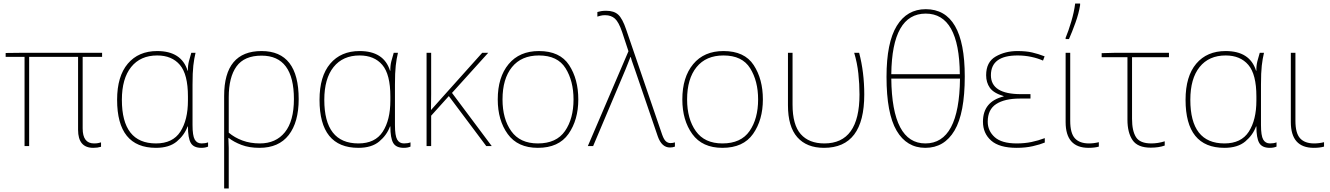

<svg xmlns="http://www.w3.org/2000/svg" viewBox="-20 -827 7532 1087"><path d="M512 -15Q448 -15 448 -100V-505H558V-528H98L12 -527V-505H119V0H145V-505H422V-92Q422 10 508 10Q532 10 552 4V-21Q545 -19 536 -17Q527 -15 512 -15Z M863 10Q938 10 981 -26Q1024 -62 1042 -111H1044Q1044 -46 1060 -18Q1076 10 1120 10Q1142 10 1158 3V-21Q1142 -15 1121 -15Q1095 -15 1082.5 -37Q1070 -59 1070 -119V-348Q1070 -416 1074.5 -455.5Q1079 -495 1087 -528H1063Q1056 -506 1049.5 -480Q1043 -454 1044 -427H1042Q1007 -538 870 -538Q764 -538 703.5 -466.5Q643 -395 643 -262Q643 10 863 10ZM863 -15Q670 -15 670 -262Q670 -382 722.5 -447.5Q775 -513 870 -513Q953 -513 998.5 -459.5Q1044 -406 1044 -281V-258Q1044 -148 1001 -81.5Q958 -15 863 -15Z M1461 -512Q1644 -512 1644 -266Q1644 -142 1593 -78.5Q1542 -15 1451 -15Q1397 -15 1352.5 -31.5Q1308 -48 1275 -76V-276Q1275 -390 1319 -451Q1363 -512 1461 -512ZM1671 -266Q1671 -538 1461 -538Q1249 -538 1249 -284V240H1275V63Q1275 34 1275 10.5Q1275 -13 1273 -46H1275Q1304 -23 1347.5 -6.5Q1391 10 1449 10Q1558 10 1614.5 -62.5Q1671 -135 1671 -266Z M2009 10Q2084 10 2127 -26Q2170 -62 2188 -111H2190Q2190 -46 2206 -18Q2222 10 2266 10Q2288 10 2304 3V-21Q2288 -15 2267 -15Q2241 -15 2228.5 -37Q2216 -59 2216 -119V-348Q2216 -416 2220.5 -455.5Q2225 -495 2233 -528H2209Q2202 -506 2195.5 -480Q2189 -454 2190 -427H2188Q2153 -538 2016 -538Q1910 -538 1849.5 -466.5Q1789 -395 1789 -262Q1789 10 2009 10ZM2009 -15Q1816 -15 1816 -262Q1816 -382 1868.5 -447.5Q1921 -513 2016 -513Q2099 -513 2144.5 -459.5Q2190 -406 2190 -281V-258Q2190 -148 2147 -81.5Q2104 -15 2009 -15Z M2421 -172 2521 -283 2733 0H2764L2539 -301L2744 -528H2710L2477 -268Q2461 -250 2449 -236.5Q2437 -223 2420 -204Q2421 -251 2421 -294Q2421 -337 2421 -385V-528H2395V0H2421Z M3254 -264Q3254 -379 3202 -458.5Q3150 -538 3031 -538Q2921 -538 2859.5 -464Q2798 -390 2798 -264Q2798 -146 2854.5 -68Q2911 10 3025 10Q3143 10 3198.5 -69Q3254 -148 3254 -264ZM2825 -264Q2825 -381 2878.5 -447Q2932 -513 3031 -513Q3137 -513 3182 -440.5Q3227 -368 3227 -264Q3227 -155 3178.5 -85Q3130 -15 3025 -15Q2924 -15 2874.5 -84.5Q2825 -154 2825 -264Z M3308 0H3338L3521 -433Q3528 -450 3535 -468Q3542 -486 3549 -504H3551Q3556 -485 3562.5 -467.5Q3569 -450 3577 -426L3704 -55Q3726 8 3773 8Q3789 8 3801 3V-21Q3789 -17 3776 -17Q3762 -17 3750.5 -26.5Q3739 -36 3729 -64L3525 -660Q3504 -722 3480 -744Q3456 -766 3412 -766Q3395 -766 3383.5 -764Q3372 -762 3362 -759V-733Q3371 -736 3381.5 -738.5Q3392 -741 3406 -741Q3440 -741 3461.5 -721.5Q3483 -702 3502 -646L3538 -537Z M4299 -264Q4299 -379 4247 -458.5Q4195 -538 4076 -538Q3966 -538 3904.5 -464Q3843 -390 3843 -264Q3843 -146 3899.5 -68Q3956 10 4070 10Q4188 10 4243.5 -69Q4299 -148 4299 -264ZM3870 -264Q3870 -381 3923.5 -447Q3977 -513 4076 -513Q4182 -513 4227 -440.5Q4272 -368 4272 -264Q4272 -155 4223.5 -85Q4175 -15 4070 -15Q3969 -15 3919.5 -84.5Q3870 -154 3870 -264Z M4645 10Q4873 10 4873 -292Q4873 -418 4844 -528H4816Q4833 -471 4839.5 -411Q4846 -351 4846 -292Q4846 -15 4647 -15Q4560 -15 4513.5 -67.5Q4467 -120 4467 -235V-528H4441V-231Q4441 -110 4494 -50Q4547 10 4645 10Z M5442 -394Q5442 -775 5221 -775Q5115 -775 5057 -680.5Q4999 -586 4999 -392Q4999 -185 5056 -87.5Q5113 10 5219 10Q5326 10 5384 -88Q5442 -186 5442 -394ZM5221 -750Q5411 -750 5414 -407H5026Q5030 -750 5221 -750ZM5219 -15Q5030 -15 5026 -382H5415Q5411 -15 5219 -15Z M5814 -294H5760Q5590 -294 5590 -401Q5590 -513 5741 -513Q5781 -513 5818.5 -505Q5856 -497 5885 -484L5894 -508Q5858 -522 5823.5 -530Q5789 -538 5740 -538Q5671 -538 5617 -507Q5563 -476 5563 -401Q5563 -360 5584 -330Q5605 -300 5662 -283V-281Q5545 -252 5545 -138Q5545 -72 5591.5 -31Q5638 10 5736 10Q5786 10 5827.5 0.5Q5869 -9 5895 -20V-45Q5858 -31 5819.5 -23Q5781 -15 5736 -15Q5651 -15 5611.5 -50.5Q5572 -86 5572 -138Q5572 -207 5620 -238Q5668 -269 5754 -269H5814Z M6039 -528H6013V-136Q6013 10 6143 10Q6177 10 6201 3V-22Q6173 -15 6145 -15Q6092 -15 6065.5 -44Q6039 -73 6039 -143ZM6013 -606H6032Q6049 -644 6068.5 -698Q6088 -752 6095 -798V-807H6067Q6061 -759 6045 -705Q6029 -651 6013 -613Z M6598 -528H6290L6217 -526V-503H6363V-149Q6363 -76 6392 -33.5Q6421 9 6495 9Q6541 9 6574 -3V-27Q6536 -15 6498 -15Q6434 -15 6411.5 -50.5Q6389 -86 6389 -154V-503H6598Z M6912 10Q6987 10 7030 -26Q7073 -62 7091 -111H7093Q7093 -46 7109 -18Q7125 10 7169 10Q7191 10 7207 3V-21Q7191 -15 7170 -15Q7144 -15 7131.5 -37Q7119 -59 7119 -119V-348Q7119 -416 7123.5 -455.5Q7128 -495 7136 -528H7112Q7105 -506 7098.5 -480Q7092 -454 7093 -427H7091Q7056 -538 6919 -538Q6813 -538 6752.5 -466.5Q6692 -395 6692 -262Q6692 10 6912 10ZM6912 -15Q6719 -15 6719 -262Q6719 -382 6771.5 -447.5Q6824 -513 6919 -513Q7002 -513 7047.5 -459.5Q7093 -406 7093 -281V-258Q7093 -148 7050 -81.5Q7007 -15 6912 -15Z M7314 -528H7288V-136Q7288 10 7418 10Q7452 10 7476 3V-22Q7448 -15 7420 -15Q7367 -15 7340.5 -44Q7314 -73 7314 -143Z"/></svg>

Font: Noto Sans UI Thin
Style: Regular
Weight: 250
Designer: Monotype Design Team
Foundry: Monotype Imaging Inc.
Version: Version 1.901